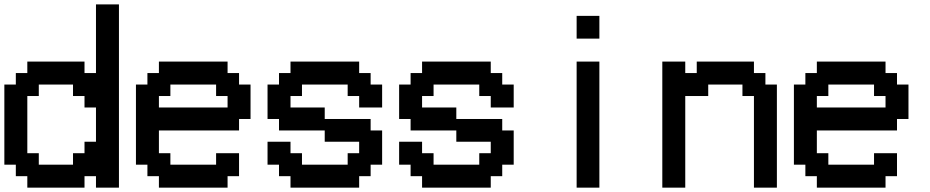

<svg xmlns="http://www.w3.org/2000/svg" viewBox="-20 -862 4271 882"><path d="M237.3 0H105.5V-26.4V-52.7H79.1H52.7V-79.1V-105.5H26.4H0V-289.1V-473.6H26.4H52.7V-500V-526.4H79.1H105.5V-552.7V-579.1H237.3H368.2V-552.7V-526.4H394.5H420.9V-684.6V-841.8H473.6H526.4V-420.9V0H473.6H420.9V-26.4V-52.7H394.5H368.2V-26.4V0ZM237.3 -105.5H315.4V-131.8V-158.2H341.8H368.2V-184.6V-210.9H394.5H420.9V-289.1V-368.2H394.5H368.2V-394.5V-420.9H341.8H315.4V-447.3V-473.6H237.3H158.2V-447.3V-420.9H131.8H105.5V-289.1V-158.2H131.8H158.2V-131.8V-105.5Z M867.2 0H710V-26.4V-52.7H683.6H657.2V-79.1V-105.5H630.9H604.5V-289.1V-473.6H630.9H657.2V-500V-526.4H683.6H710V-552.7V-579.1H867.2H1025.4V-552.7V-526.4H1051.8H1078.1V-500V-473.6H1104.5H1130.9V-394.5V-315.4H1104.5H1078.1V-289.1V-262.7H893.6H710V-210.9V-158.2H736.3H762.7V-131.8V-105.5H867.2H972.7V-131.8V-158.2H1025.4H1078.1V-105.5V-52.7H1051.8H1025.4V-26.4V0ZM867.2 -368.2H1025.4V-394.5V-420.9H999H972.7V-447.3V-473.6H867.2H762.7V-447.3V-420.9H736.3H710V-394.5V-368.2Z M1471.7 0H1314.5V-26.4V-52.7H1288.1H1261.7V-79.1V-105.5H1235.4H1209V-158.2V-210.9H1261.7H1314.5V-184.6V-158.2H1340.8H1367.2V-131.8V-105.5H1471.7H1577.1V-131.8V-158.2H1603.5H1629.9V-184.6V-210.9H1550.8H1471.7V-237.3V-262.7H1367.2H1261.7V-289.1V-315.4H1235.4H1209V-394.5V-473.6H1235.4H1261.7V-500V-526.4H1288.1H1314.5V-552.7V-579.1H1471.7H1629.9V-552.7V-526.4H1656.2H1682.6V-500V-473.6H1709H1735.4V-420.9V-368.2H1682.6H1629.9V-394.5V-420.9H1603.5H1577.1V-447.3V-473.6H1471.7H1367.2V-447.3V-420.9H1340.8H1314.5V-394.5V-368.2H1393.6H1471.7V-341.8V-315.4H1577.1H1682.6V-289.1V-262.7H1709H1735.4V-184.6V-105.5H1709H1682.6V-79.1V-52.7H1656.2H1629.9V-26.4V0Z M2076.2 0H1918.9V-26.4V-52.7H1892.6H1866.2V-79.1V-105.5H1839.8H1813.5V-158.2V-210.9H1866.2H1918.9V-184.6V-158.2H1945.3H1971.7V-131.8V-105.5H2076.2H2181.6V-131.8V-158.2H2208H2234.4V-184.6V-210.9H2155.3H2076.2V-237.3V-262.7H1971.7H1866.2V-289.1V-315.4H1839.8H1813.5V-394.5V-473.6H1839.8H1866.2V-500V-526.4H1892.6H1918.9V-552.7V-579.1H2076.2H2234.4V-552.7V-526.4H2260.7H2287.1V-500V-473.6H2313.5H2339.8V-420.9V-368.2H2287.1H2234.4V-394.5V-420.9H2208H2181.6V-447.3V-473.6H2076.2H1971.7V-447.3V-420.9H1945.3H1918.9V-394.5V-368.2H1998H2076.2V-341.8V-315.4H2181.6H2287.1V-289.1V-262.7H2313.5H2339.8V-184.6V-105.5H2313.5H2287.1V-79.1V-52.7H2260.7H2234.4V-26.4V0Z M2680.7 0H2628.9V-289.1V-579.1H2680.7H2733.4V-289.1V0ZM2680.7 -684.6H2628.9V-737.3V-789.1H2680.7H2733.4V-737.3V-684.6Z M3075.2 0H3022.5V-289.1V-579.1H3075.2H3127.9V-552.7V-526.4H3154.3H3180.7V-552.7V-579.1H3311.5H3443.4V-552.7V-526.4H3469.7H3496.1V-500V-473.6H3522.5H3548.8V-237.3V0H3496.1H3443.4V-210.9V-420.9H3417H3390.6V-447.3V-473.6H3311.5H3233.4V-447.3V-420.9H3180.7H3127.9V-210.9V0Z M3889.6 0H3732.4V-26.4V-52.7H3706.1H3679.7V-79.1V-105.5H3653.3H3627V-289.1V-473.6H3653.3H3679.7V-500V-526.4H3706.1H3732.4V-552.7V-579.1H3889.6H4047.9V-552.7V-526.4H4074.2H4100.6V-500V-473.6H4127H4153.3V-394.5V-315.4H4127H4100.6V-289.1V-262.7H3916H3732.4V-210.9V-158.2H3758.8H3785.2V-131.8V-105.5H3889.6H3995.1V-131.8V-158.2H4047.9H4100.6V-105.5V-52.7H4074.2H4047.9V-26.4V0ZM3889.6 -368.2H4047.9V-394.5V-420.9H4021.5H3995.1V-447.3V-473.6H3889.6H3785.2V-447.3V-420.9H3758.8H3732.4V-394.5V-368.2Z"/></svg>

Font: VCR Jazz Mono
Style: Regular
Weight: 400
Version: Version 3.1